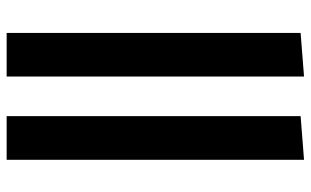

<svg xmlns="http://www.w3.org/2000/svg" viewBox="-194 -576 912 563"><g transform="rotate(-90 261.5 -294.0)"><path d="M319 142V-730H447V132ZM75 142V-730H203V132Z"/></g></svg>

Font: Arima Thin
Style: Regular
Weight: 100
Designer: Joana Correia and Natanael Gama
Foundry: NDISCOVER
Version: Version 1.101;gftools[0.9.23]